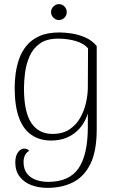

<svg xmlns="http://www.w3.org/2000/svg" viewBox="-20 -671 571 929"><path d="M210 238Q168 238 132.5 225Q97 212 75.5 184Q54 156 54 115Q54 84 67 66Q80 48 97 48Q113 48 121 59Q107 67 100.5 81Q94 95 94 113Q94 147 110.5 168.5Q127 190 154.5 199.5Q182 209 213 209Q315 209 360 143.5Q405 78 405 -58Q405 -72 405 -88.5Q405 -105 405 -122Q386 -61 339.5 -26Q293 9 227 9Q172 9 132 -18.5Q92 -46 71.5 -102.5Q51 -159 51 -247Q51 -278 55.5 -313.5Q60 -349 72 -384.5Q84 -420 108 -449.5Q132 -479 171 -496.5Q210 -514 268 -514Q294 -514 327 -509Q360 -504 392.5 -490Q425 -476 448 -448V-46Q448 61 417 123Q386 185 332.5 211.5Q279 238 210 238ZM234 -23Q284 -23 317 -45.5Q350 -68 369 -102.5Q388 -137 396.5 -176Q405 -215 405 -247L406 -437Q386 -461 346.5 -472.5Q307 -484 261 -484Q206 -484 173 -460.5Q140 -437 123.5 -399.5Q107 -362 101.5 -321Q96 -280 96 -244Q96 -129 131.5 -76Q167 -23 234 -23ZM265 -574Q250 -574 238.5 -585.5Q227 -597 227 -612Q227 -628 238.5 -639.5Q250 -651 265 -651Q281 -651 292 -639.5Q303 -628 303 -612Q303 -597 292 -585.5Q281 -574 265 -574Z"/></svg>

Font: Arima Thin ExtraLight
Style: Regular
Weight: 250
Version: Version 1.100